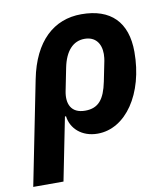

<svg xmlns="http://www.w3.org/2000/svg" viewBox="-125 -606 757 875"><g transform="rotate(-10 254.0 -168.5)"><path d="M-42 200H98L156 -91H161C168 -34 216 12 290 12C420 12 519 -132 519 -326C519 -464 446 -537 310 -537C183 -537 88 -453 54 -281ZM252 -101C186 -101 168 -148 179 -204L200 -309C215 -384 252 -424 305 -424C354 -424 380 -391 380 -341C380 -328 378 -316 377 -310L358 -216C342 -138 314 -101 252 -101Z"/></g></svg>

Font: Braiins Sans
Style: Bold Italic
Weight: 700
Italic angle: -11.31°
Designer: Mike Abbink, Paul van der Laan, Pieter van Rosmalen, Jiri Chlebus, Lubos Buracinsky
Foundry: Bold Monday, Sudetype
Version: Version 1.000;hotconv 1.0.109;makeotfexe 2.5.65596